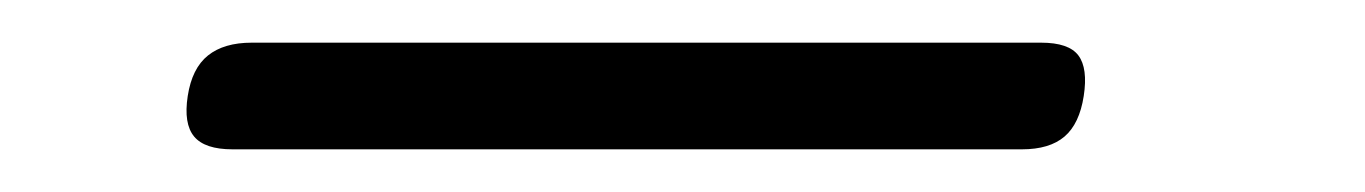

<svg xmlns="http://www.w3.org/2000/svg" viewBox="-20 -375 640 90"><path d="M89 -305Q76 -305 71 -311Q66 -317 68 -330Q70 -343 77.5 -349Q85 -355 98 -355H468Q481 -355 485.5 -349Q490 -343 488 -330Q486 -317 479 -311Q472 -305 459 -305Z"/></svg>

Font: Maple Mono Thin
Style: Italic
Weight: 250
Italic angle: -10°
Monospace: yes
Designer: subframe7536
Version: Version 7.000